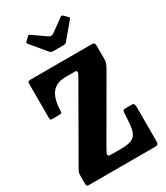

<svg xmlns="http://www.w3.org/2000/svg" viewBox="-240 -1096 1032 1195"><g transform="rotate(-30 276.0 -499.0)"><path d="M51 -750H483.5Q497 -750 501.8 -745.2Q506.5 -740.5 506.5 -726V-634Q506.5 -612 499 -595Q491.5 -578 484 -565.5L244 -150.5Q235.5 -135 229.8 -124.5Q224 -114 224 -105Q224 -100.5 228 -97.8Q232 -95 247 -95H321.5Q379 -95 404.5 -112.5Q430 -130 437 -169.2Q444 -208.5 446 -273.5Q446.5 -288.5 449.8 -294.2Q453 -300 469 -300H510Q524.5 -300 528 -292Q531.5 -284 531.5 -270.5V-30Q531.5 -9 526 -4.5Q520.5 0 499.5 0H40.5Q24 0 19 -2.2Q14 -4.5 14 -21V-75.5Q14 -95 19 -105.8Q24 -116.5 31 -128L308 -611Q314.5 -623 318.5 -630Q322.5 -637 322.5 -645.5Q322.5 -655 306 -655H244Q176 -655 144 -615.2Q112 -575.5 109 -491Q108.5 -475.5 105.2 -472.8Q102 -470 86.5 -470H43Q29 -470 26.5 -473.5Q24 -477 24 -490.5V-727Q24 -744 29 -747Q34 -750 51 -750ZM230 -844.5 141 -951.5Q132 -960.5 142 -969L165 -991Q171.5 -997 174.5 -996.2Q177.5 -995.5 185 -990.5L272.5 -929Q292.5 -915 311.5 -928.5L402.5 -994.5Q409 -999 412.8 -997.8Q416.5 -996.5 422.5 -990.5L442 -971Q448.5 -965 449 -961.8Q449.5 -958.5 444 -952L353 -843Q348 -837 343.2 -834.8Q338.5 -832.5 327 -832.5H261Q248 -832.5 241.5 -835.5Q235 -838.5 230 -844.5Z"/></g></svg>

Font: Besley* Condensed
Style: Bold
Weight: 700
Width: 3
Designer: Owen Earl
Foundry: indestructible type*
Version: Version 3.000; ttfautohint (v1.8.3)